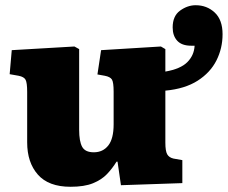

<svg xmlns="http://www.w3.org/2000/svg" viewBox="-20 -701 872 735"><path d="M250 14Q166 14 125 -32.5Q84 -79 84 -156V-349Q84 -384 78 -395.5Q72 -407 51 -411L17 -417L25 -509L265 -523L283 -513V-204Q283 -160 294.5 -139Q306 -118 339 -118Q374 -118 394.5 -144Q415 -170 415 -225V-350Q415 -386 408.5 -396.5Q402 -407 381 -411L353 -416L367 -509L596 -523L613 -513V-427Q671 -437 697 -463Q723 -489 725 -526H712Q676 -526 658.5 -545Q641 -564 641 -596Q641 -640 669.5 -660.5Q698 -681 729 -681Q772 -681 802 -653Q832 -625 832 -570Q832 -516 808.5 -469.5Q785 -423 736.5 -392Q688 -361 613 -354V-155Q613 -123 620 -110.5Q627 -98 644 -94L678 -88V0L443 8L430 -82H426Q410 -56 389.5 -34.5Q369 -13 336 0.5Q303 14 250 14Z"/></svg>

Font: Literata 12pt ExtraBold
Style: Regular
Weight: 800
Designer: Latin by Veronika Burian and Jose Scaglione. Greek by Irene Vlachou. Cyrillic by Vera Evstafieva.
Foundry: TypeTogether
Version: Version 3.002